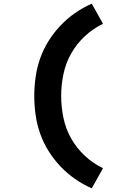

<svg xmlns="http://www.w3.org/2000/svg" viewBox="-20 -861 640 1042"><path d="M478 161Q430 140 387 110Q344 80 308 42Q272 4 244 -40.5Q216 -85 198.5 -134.5Q181 -184 173.5 -236Q166 -288 166 -340Q166 -392 173.5 -444Q181 -496 198.5 -545.5Q216 -595 244 -639.5Q272 -684 308 -722Q344 -760 387 -790Q430 -820 478 -841L539 -732Q485 -706 440.5 -664.5Q396 -623 366.5 -571Q337 -519 324.5 -459.5Q312 -400 312 -340Q312 -280 324.5 -220.5Q337 -161 366.5 -109Q396 -57 440.5 -15.5Q485 26 539 52Z"/></svg>

Font: Iosevka SS04 Heavy Extended
Style: Regular
Weight: 900
Width: 7
Monospace: yes
Designer: Belleve Invis
Foundry: Belleve Invis
Version: Version 19.0.0; ttfautohint (v1.8.4)